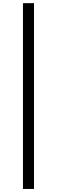

<svg xmlns="http://www.w3.org/2000/svg" viewBox="-20 -982 367 1236"><path d="M198.9 -961.6V234.4H127.8V-961.6Z"/></svg>

Font: InterMG
Style: Regular
Weight: 400
Designer: Rasmus Andersson
Foundry: rsms
Version: Version 3.019;December 26, 2023;FontCreator 15.0.0.2955 64-b